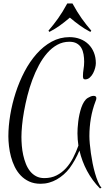

<svg xmlns="http://www.w3.org/2000/svg" viewBox="-20 -879 599 1076"><path d="M517.1 -524.9Q517.1 -513.7 513.2 -498.3Q509.3 -482.9 501.7 -468.5Q494.1 -454.1 482.9 -444.1Q471.7 -434.1 457 -434.1Q449.2 -434.1 447 -439.5Q444.8 -444.8 444.8 -451.2Q444.8 -471.7 448.2 -491.7Q451.7 -511.7 451.7 -533.2Q451.7 -554.2 448.2 -574.5Q444.8 -594.7 435.8 -610.4Q426.8 -626 410.4 -635.5Q394 -645 368.7 -645Q332 -645 301 -627.9Q270 -610.8 244.4 -581.5Q218.8 -552.2 198 -513.4Q177.2 -474.6 161.1 -431.2Q145 -387.7 133.5 -342.3Q122.1 -296.9 114.5 -254.4Q106.9 -211.9 103.5 -175Q100.1 -138.2 100.1 -111.8Q100.1 -88.4 102.3 -62Q104.5 -35.6 110.1 -10Q115.7 15.6 125 39.1Q134.3 62.5 148.4 80.3Q162.6 98.1 182.4 108.6Q202.1 119.1 228.5 119.1Q267.1 119.1 296.9 104Q326.7 88.9 349.9 63.5Q373 38.1 389.9 5.1Q406.7 -27.8 419.4 -63Q417 -80.1 415.5 -97.4Q414.1 -114.7 414.1 -131.8Q414.1 -143.6 415 -160.9Q416 -178.2 418.5 -198Q420.9 -217.8 425.3 -238Q429.7 -258.3 436 -276.6Q442.4 -294.9 451.2 -308.8Q460 -322.8 471.7 -330.1Q479.5 -334.5 487.5 -338.1Q495.6 -341.8 504.9 -341.8Q511.7 -341.8 515.9 -338.9Q520 -335.9 520 -329.1Q520 -324.7 518.8 -320.6Q517.6 -316.4 515.6 -312Q497.6 -265.1 489.3 -215.8Q481 -166.5 481 -116.2Q481 -98.6 483.2 -73.7Q485.4 -48.8 489.3 -21Q493.2 6.8 499 36.1Q504.9 65.4 512.5 91.8Q520 118.2 529.1 139.6Q538.1 161.1 548.8 173.8L540 176.8Q497.1 133.3 468 78.9Q439 24.4 425.3 -35.2Q402.3 19 369.6 64Q355 83 336.9 98.9Q318.8 114.7 298.3 126.5Q277.8 138.2 255.1 144.5Q232.4 150.9 207.5 150.9Q171.4 150.9 143.8 138.2Q116.2 125.5 96.2 104.5Q76.2 83.5 62.7 56.2Q49.3 28.8 41.5 -0.7Q33.7 -30.3 30.3 -60.1Q26.9 -89.8 26.9 -115.2Q26.9 -171.9 37.4 -234.9Q47.9 -297.9 67.9 -359.6Q87.9 -421.4 117.4 -477.8Q147 -534.2 185.1 -577.1Q223.1 -620.1 269.5 -645.5Q315.9 -670.9 369.6 -670.9Q402.3 -670.9 429.4 -660.4Q456.5 -649.9 476.1 -630.6Q495.6 -611.3 506.3 -584.5Q517.1 -557.6 517.1 -524.9ZM251.5 -707Q266.6 -724.6 279.8 -741.5Q293 -758.3 305.7 -776.1Q318.4 -793.9 330.8 -814.2Q343.3 -834.5 356.9 -859.4H386.2Q399.9 -834.5 412.4 -814.2Q424.8 -793.9 437.5 -776.1Q450.2 -758.3 463.4 -741.5Q476.6 -724.6 491.7 -707L486.3 -700.2Q469.2 -709 455.3 -717.8Q441.4 -726.6 428 -736.1Q414.6 -745.6 400.9 -756.3Q387.2 -767.1 371.6 -780.3Q356 -767.1 342.3 -756.3Q328.6 -745.6 315.2 -735.8Q301.8 -726.1 287.6 -717.5Q273.4 -709 256.8 -700.2Z"/></svg>

Font: Montez
Style: Regular
Weight: 400
Designer: Astigmatic (AOETI)
Foundry: Astigmatic (AOETI)
Version: Version 1.000